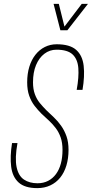

<svg xmlns="http://www.w3.org/2000/svg" viewBox="-20 -963 473 989"><path d="M172 6Q108 6 76 -23Q44 -52 37.5 -104.5Q31 -157 42 -226H70Q56 -148 65.5 -102.5Q75 -57 103.5 -38Q132 -19 173 -19Q204 -19 228 -31.5Q252 -44 268.5 -66.5Q285 -89 293.5 -120.5Q302 -152 302 -191Q302 -228 292.5 -255Q283 -282 267.5 -302.5Q252 -323 234 -340L194 -377Q175 -396 158 -418Q141 -440 130.5 -469.5Q120 -499 120 -539Q120 -583 131 -619Q142 -655 162.5 -681Q183 -707 211 -721Q239 -735 272 -735Q340 -735 372.5 -706Q405 -677 411 -624Q417 -571 405 -500H375Q387 -566 383.5 -612Q380 -658 354 -682.5Q328 -707 271 -707Q236 -707 208.5 -686Q181 -665 165.5 -627.5Q150 -590 150 -539Q150 -504 159.5 -478Q169 -452 185 -432.5Q201 -413 219 -395L258 -358Q278 -339 295 -315Q312 -291 322.5 -261Q333 -231 333 -191Q333 -147 322 -110.5Q311 -74 290 -48Q269 -22 239 -8Q209 6 172 6ZM291 -807 256 -943H283L312 -826L401 -943H433L327 -807Z"/></svg>

Font: Hubot Sans Condensed ExtraLight
Style: Italic
Weight: 200
Width: 3
Italic angle: -12.0243°
Designer: Deni Anggara
Foundry: GitHub, Inc., Subsidiary of Microsoft Corporation
Version: Version 2.000